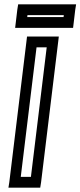

<svg xmlns="http://www.w3.org/2000/svg" viewBox="-20 -843 372 888"><path d="M170 0 249 -649 252 -674H227H130H105L102 -649L23 0L19 25H44H141H166L170 0ZM123 -25H76L149 -624H196L123 -25ZM321 -739 328 -798 332 -823H307H89H64L60 -798L53 -739L50 -714H75H293H318L321 -739ZM274 -764H106L107 -773H275L274 -764Z"/></svg>

Font: Gamestation Display Outline
Style: Italic
Weight: 400
Designer: Jonas Hecksher
Foundry: Jonas Hecksher, Playtypeª, e-types AS
Version: Version 1.003